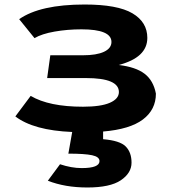

<svg xmlns="http://www.w3.org/2000/svg" viewBox="-20 -569 767 851"><path d="M48 -53 116 -144Q197 -96 348 -96Q427 -96 467 -113.5Q507 -131 507 -161Q507 -223 361 -223H189L203 -324H347Q408 -324 441 -339.5Q474 -355 474 -383Q474 -439 341 -439Q279 -439 222 -429Q165 -419 133 -400L65 -484Q158 -549 355 -549Q501 -549 567 -510Q633 -471 633 -401Q633 -314 506 -281Q582 -272 621 -242Q660 -212 671 -154Q671 -83 613.5 -39.5Q556 4 437 14V48Q511 54 537 80Q563 106 563 152Q563 198 515.5 230Q468 262 367 262Q268 262 192 232L246 159Q297 176 342 176Q421 176 421 145Q421 126 388 119Q355 112 283 112L300 16Q129 9 48 -53Z"/></svg>

Font: Fix15 Mono
Style: Bold
Weight: 700
Designer: Carrois Corporate & Edenspiekermann AG
Foundry: Carrois Corporate GbR & Edenspiekermann AG
Version: Version 3.206